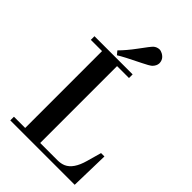

<svg xmlns="http://www.w3.org/2000/svg" viewBox="-228 -856 945 945"><g transform="rotate(45 245.0 -383.5)"><path d="M479.5 0 484.4 -202.1H460.9L439.5 -126Q418.9 -51.8 376 -33.2Q357.4 -25.4 335 -25.4H213.9V-560.5H296.9V-585.9H31.2V-560.5H109.4V-25.4H31.2V0ZM335 -683.6Q350.6 -699.2 351.6 -716.8Q351.6 -746.1 324.2 -760.7Q313.5 -766.6 302.7 -766.6Q286.1 -765.6 273.4 -754.9Q263.7 -746.1 224.6 -692.4Q191.4 -647.5 160.2 -616.2L175.8 -597.7Q201.2 -614.3 291 -658.2Q323.2 -673.8 335 -683.6Z"/></g></svg>

Font: Abhaya Libre SemiBold
Style: Regular
Weight: 600
Designer: Pushpananda Ekanayake, Sol Matas, Pathum Egodawatta
Foundry: Mooniak
Version: Version 1.050 ; ttfautohint (v1.6)